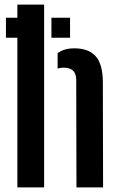

<svg xmlns="http://www.w3.org/2000/svg" viewBox="-20 -820 520 840"><path d="M56 0V-655H6V-742.5H56V-800H173V0ZM205 -742.5H286.5V-655H205ZM314.5 0 313.5 -470.5Q313.5 -524 259 -524Q244.5 -524 232 -520V-587Q245.5 -597.5 263.2 -603Q281 -608.5 306 -608.5Q367.5 -608.5 398.5 -574Q429.5 -539.5 430 -461L431 0Z"/></svg>

Font: Big Shoulders Stencil Text
Style: Bold
Weight: 700
Designer: Patric King
Foundry: XO Type Co
Version: Version 1.000